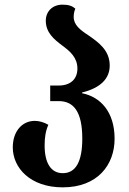

<svg xmlns="http://www.w3.org/2000/svg" viewBox="-20 -793 554 826"><path d="M250 13C399 13 473 -83 473 -196C473 -311 413 -376 333 -392V-395C413 -415 452 -455 452 -511C452 -578 402 -612 359 -642C325 -664 297 -686 297 -720C297 -732 299 -743 304 -756C291 -767 276 -773 249 -773C205 -773 177 -743 177 -704C177 -653 212 -624 248 -597C282 -572 313 -545 313 -498C313 -455 286 -425 232 -425H196V-358H233C297 -358 334 -312 334 -197C334 -96 305 -48 250 -48C199 -48 172 -92 172 -167C172 -201 176 -229 188 -256C170 -267 148 -273 130 -273C75 -273 35 -228 35 -159C35 -71 110 13 250 13Z"/></svg>

Font: Noto Serif Georgian Condensed Bold
Style: Regular
Weight: 700
Width: 3
Designer: Monotype Design Team, Akaki Razmadze
Foundry: Google LLC
Version: Version 2.003